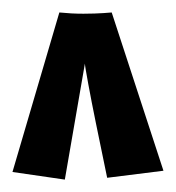

<svg xmlns="http://www.w3.org/2000/svg" viewBox="-20 -729 282 308"><path d="M242.2 -455.1 151.9 -443.8Q141.6 -492.7 133.8 -531.7Q130.4 -548.3 127.2 -564.7Q124 -581.1 121.6 -594.2Q119.1 -607.4 117.7 -616.2Q116.2 -625 116.2 -627L84 -440.9L0 -453.1L75.2 -709Q85 -708 94.5 -707.5Q104 -707 113.8 -707Q123.5 -707 131.6 -707.3Q139.6 -707.5 146 -708Q153.3 -708.5 159.2 -709Z"/></svg>

Font: Mouse Memoirs
Style: Regular
Weight: 400
Version: Version 1.000